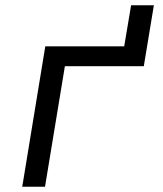

<svg xmlns="http://www.w3.org/2000/svg" viewBox="-20 -705 616 725"><path d="M64 0H150L225 -455H523L561 -685H475L449 -530H151Z"/></svg>

Font: Iosevka Sparkle Oblique
Style: Regular
Weight: 400
Italic angle: -9°
Designer: Belleve Invis
Foundry: Belleve Invis
Version: Version 4.5.0; ttfautohint (v1.8.3)